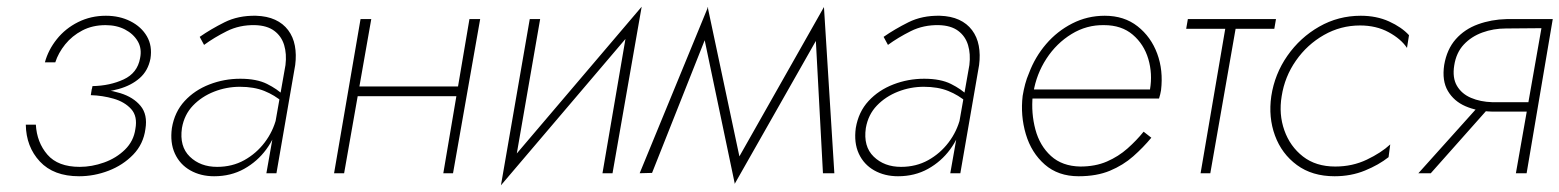

<svg xmlns="http://www.w3.org/2000/svg" viewBox="-20 -517 4654 573"><path d="M252 -240Q297 -241 334.5 -251.5Q372 -262 397 -284Q422 -306 429 -342Q435 -380 418.5 -408.5Q402 -437 369.5 -453.5Q337 -470 296 -470Q251 -470 213 -451Q175 -432 149.5 -400Q124 -368 114 -331H145Q154 -359 174.5 -384.5Q195 -410 225.5 -426Q256 -442 295 -442Q328 -442 353 -429Q378 -416 391 -394Q404 -372 398 -343Q390 -299 349 -280Q308 -261 256 -260ZM216 9Q261 9 304 -7.5Q347 -24 377.5 -55.5Q408 -87 414 -132Q421 -175 399.5 -201Q378 -227 339 -239Q300 -251 254 -252L251 -233Q286 -232 319 -222.5Q352 -213 371.5 -191.5Q391 -170 384 -132Q379 -96 353 -70.5Q327 -45 290.5 -32Q254 -19 218 -19Q153 -19 121.5 -55.5Q90 -92 87 -145H57Q58 -79 99 -35Q140 9 216 9Z M523 -135Q530 -175 556 -202Q582 -229 619 -243.5Q656 -258 696 -258Q738 -258 769 -245.5Q800 -233 824 -212L827 -232Q808 -251 777 -266.5Q746 -282 697 -282Q649 -282 605 -265Q561 -248 531 -215.5Q501 -183 493 -135Q487 -91 502 -58.5Q517 -26 548 -8.5Q579 9 619 9Q669 9 708.5 -13Q748 -35 774.5 -71Q801 -107 811 -150L805 -165Q795 -125 770 -92Q745 -59 709 -39Q673 -19 628 -19Q578 -19 546.5 -49.5Q515 -80 523 -135ZM589 -383Q619 -405 657 -424Q695 -443 741 -442Q777 -441 798.5 -425Q820 -409 828 -382.5Q836 -356 832 -323L775 0H805L861 -323Q865 -354 860 -380.5Q855 -407 840 -427Q825 -447 801 -458Q777 -469 744 -470Q691 -471 650 -450.5Q609 -430 576 -407Z M1036 -230H1359L1364 -259H1040ZM1381 -460 1303 0H1332L1413 -460ZM1056 -460 977 0H1007L1088 -460Z M1880 -440 1895 -497 1490 -21 1475 36ZM1592 -460H1561L1475 36L1514 -11ZM1895 -497 1855 -450 1778 0H1808Z M2436 0H2470L2439 -496L2413 -429ZM2174 -28 2173 31 2428 -418 2439 -496ZM2173 32 2192 -25 2092 -496 2078 -421ZM1889 0 1926 -1 2095 -427 2093 -496Z M2564 -135Q2571 -175 2597 -202Q2623 -229 2660 -243.5Q2697 -258 2737 -258Q2779 -258 2810 -245.5Q2841 -233 2865 -212L2868 -232Q2849 -251 2818 -266.5Q2787 -282 2738 -282Q2690 -282 2646 -265Q2602 -248 2572 -215.5Q2542 -183 2534 -135Q2528 -91 2543 -58.5Q2558 -26 2589 -8.5Q2620 9 2660 9Q2710 9 2749.5 -13Q2789 -35 2815.5 -71Q2842 -107 2852 -150L2846 -165Q2836 -125 2811 -92Q2786 -59 2750 -39Q2714 -19 2669 -19Q2619 -19 2587.5 -49.5Q2556 -80 2564 -135ZM2630 -383Q2660 -405 2698 -424Q2736 -443 2782 -442Q2818 -441 2839.5 -425Q2861 -409 2869 -382.5Q2877 -356 2873 -323L2816 0H2846L2902 -323Q2906 -354 2901 -380.5Q2896 -407 2881 -427Q2866 -447 2842 -458Q2818 -469 2785 -470Q2732 -471 2691 -450.5Q2650 -430 2617 -407Z M3051 -223H3439Q3441 -229 3442.5 -235.5Q3444 -242 3445 -248Q3452 -307 3433.5 -357Q3415 -407 3375 -438.5Q3335 -470 3277 -470Q3225 -470 3180 -447Q3135 -424 3102 -385.5Q3069 -347 3051 -299Q3044 -283 3039.5 -266Q3035 -249 3032 -231Q3025 -172 3041.5 -116.5Q3058 -61 3098 -26Q3138 9 3199 9Q3253 9 3292.5 -7.5Q3332 -24 3362 -50.5Q3392 -77 3416 -106L3393 -124Q3372 -98 3345 -74Q3318 -50 3283.5 -35Q3249 -20 3204 -20Q3150 -21 3116.5 -51.5Q3083 -82 3070 -130.5Q3057 -179 3062 -232L3064 -241Q3073 -296 3103 -342Q3133 -388 3178 -415.5Q3223 -443 3275 -442Q3327 -442 3360.5 -413.5Q3394 -385 3407 -341Q3420 -297 3412 -250H3054Z M3525 -460 3520 -431H3783L3788 -460ZM3640 -451 3563 0H3592L3671 -451Z M3805 -230Q3814 -288 3847.5 -336Q3881 -384 3931 -412.5Q3981 -441 4039 -441Q4087 -441 4124 -421Q4161 -401 4179 -374L4185 -412Q4163 -436 4125.5 -453Q4088 -470 4041 -470Q3974 -470 3917 -437.5Q3860 -405 3822 -350.5Q3784 -296 3774 -230Q3765 -167 3785 -112.5Q3805 -58 3850.5 -24.5Q3896 9 3963 9Q4012 9 4053.5 -8Q4095 -25 4124 -48L4129 -86Q4102 -61 4059 -40.5Q4016 -20 3965 -20Q3907 -20 3868.5 -50Q3830 -80 3813 -128Q3796 -176 3805 -230Z M4250 0 4433 -206H4398L4213 0ZM4536 0 4614 -460H4585L4504 0ZM4553 -212H4434Q4398 -213 4370 -225Q4342 -237 4328 -261Q4314 -285 4320 -322Q4326 -360 4348.5 -384Q4371 -408 4404 -420Q4437 -432 4474 -432L4592 -433L4596 -460H4476Q4431 -459 4391 -444.5Q4351 -430 4324.5 -400Q4298 -370 4290 -323Q4283 -276 4301 -245.5Q4319 -215 4353.5 -200Q4388 -185 4432 -184H4549Z"/></svg>

Font: Jost ExtraLight
Style: Italic
Weight: 250
Italic angle: -5°
Version: Version 3.710